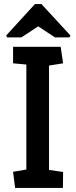

<svg xmlns="http://www.w3.org/2000/svg" viewBox="-20 -920 371 940"><path d="M54 0 44 -79 109 -90V-604L44 -610V-691H277L289 -610L220 -599V-88L289 -78L288 0ZM15 -737 10 -746 151 -900H183L325 -746L320 -737H249L167 -791L85 -737Z"/></svg>

Font: Kreon Light Medium
Style: Regular
Weight: 500
Version: Version 2.002